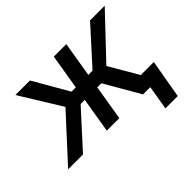

<svg xmlns="http://www.w3.org/2000/svg" viewBox="-166 -779 1167 1167"><g transform="rotate(-45 417.5 -195.0)"><path d="M-17.1 0 239.7 -279.8 75.7 -545.9H200.7L331.1 -319.3H368.2L405.8 -545.9H513.2L475.6 -319.3H512.2L717.3 -545.9H843.3L591.3 -279.8L754.9 0H627L495.6 -227.1H460.4L422.9 0H315.4L353 -227.1H317.4L110.8 0ZM663.1 156.2 689 0H650.4L665.5 -92.8H812.5L769 156.2Z"/></g></svg>

Font: Inter Medium
Style: Italic
Weight: 500
Italic angle: -9.3988°
Designer: Rasmus Andersson
Foundry: rsms
Version: Version 4.001;git-66647c0bb